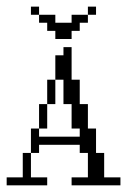

<svg xmlns="http://www.w3.org/2000/svg" viewBox="-20 -556 406 576"><path d="M0 0V-23.9H48.3V-97.2H72.8V-23.9H121.6V0ZM97.2 -170.4V-243.7H121.6V-170.4ZM121.6 -243.7V-316.9H146V-243.7ZM194.8 0V-23.9H243.7V-97.2H219.2V-121.6H97.2V-97.2H72.8V-170.4H97.2V-146H219.2V-170.4H194.8V-243.7H170.4V-316.9H146V-390.1H170.4V-414.6H194.8V-316.9H219.2V-243.7H243.7V-170.4H268.1V-97.2H292.5V-23.9H341.3V0ZM146 -439V-463.4H121.6V-487.8H97.2V-511.7H146V-487.8H194.8V-511.7H243.7V-487.8H219.2V-463.4H194.8V-439ZM72.8 -511.7V-536.1H97.2V-511.7ZM243.7 -511.7V-536.1H268.1V-511.7Z"/></svg>

Font: FS Mondwest Regular
Style: Regular
Weight: 400
Designer: NZWStudios2024
Foundry: https://fontstruct.com
Version: Version 1.0